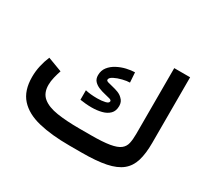

<svg xmlns="http://www.w3.org/2000/svg" viewBox="-137 -883 1168 1089"><g transform="rotate(30 447.0 -339.0)"><path d="M422.9 -111.8H498Q576.2 -111.8 620.8 -119.4Q665.5 -127 686.3 -143.1Q707 -159.2 712.6 -184.8Q718.3 -210.4 718.3 -246.1V-677.7H822.3V-247.6Q822.3 -177.7 807.9 -130.1Q793.5 -82.5 758.3 -54Q723.1 -25.4 661.1 -12.7Q599.1 0 503.4 0H422.9Q305.2 0 220.5 -20.5Q135.7 -41 90.3 -91.6Q44.9 -142.1 44.9 -231.4Q44.9 -269.5 53.2 -305.9Q61.5 -342.3 75.2 -374.5L168.9 -339.4Q161.1 -316.9 154.5 -290Q147.9 -263.2 147.9 -238.8Q147.9 -185.5 181.4 -158.2Q214.8 -130.9 276.6 -121.3Q338.4 -111.8 422.9 -111.8ZM347.2 -318.4Q379.9 -310.5 425.3 -310.5Q454.1 -310.5 476.3 -315.7Q498.5 -320.8 498.5 -333.5Q498.5 -340.8 484.9 -345Q471.2 -349.1 451.2 -353.5Q431.2 -357.9 411.1 -366Q391.1 -374 377.4 -388.4Q363.8 -402.8 363.8 -427.2Q363.8 -458 381.3 -480.5Q398.9 -502.9 426.3 -517.3Q453.6 -531.7 483.4 -538.6Q513.2 -545.4 537.6 -545.9L542 -481Q522.9 -481 494.9 -474.1Q466.8 -467.3 444.8 -456.1Q422.9 -444.8 422.9 -431.2Q422.9 -424.3 435.3 -420.4Q447.8 -416.5 466.3 -412.4Q484.9 -408.2 504.2 -401.1Q523.4 -394 536.6 -380.4Q555.7 -363.3 555.7 -335.4Q555.7 -302.2 536.9 -283.7Q518.1 -265.1 488 -257.6Q458 -250 423.3 -250Q404.3 -250 384.8 -251.7Q365.2 -253.4 347.2 -256.3Z"/></g></svg>

Font: Vazirmatn RD Medium
Style: Regular
Weight: 500
Designer: Saber Rastikerdar
Foundry: Saber Rastikerdar
Version: Version 33.003